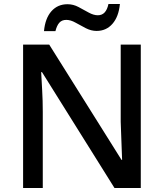

<svg xmlns="http://www.w3.org/2000/svg" viewBox="-20 -936 816 956"><path d="M681 0H550L189 -577H185Q187 -538 190 -486Q193 -434 193 -380V0H95V-714H225L585 -140H588Q587 -161 586 -193Q585 -225 583.5 -261.5Q582 -298 581 -330V-714H681ZM199 -781Q205 -845 236 -880Q267 -915 316 -915Q345 -915 371 -901Q397 -887 421.5 -873.5Q446 -860 467 -860Q488 -860 501 -874Q514 -888 520 -916H577Q571 -853 540 -817.5Q509 -782 461 -782Q434 -782 407.5 -795.5Q381 -809 356.5 -823Q332 -837 310 -837Q288 -837 275.5 -823Q263 -809 256 -781Z"/></svg>

Font: Noto Sans Tangsa Medium
Style: Regular
Weight: 500
Version: Version 1.504